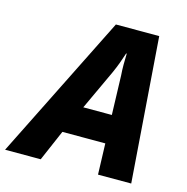

<svg xmlns="http://www.w3.org/2000/svg" viewBox="-162 -815 894 916"><g transform="rotate(15 285.0 -357.0)"><path d="M-57 0 299 -714H513L566 0H402L397 -153H185L119 0ZM251 -292H392L386 -486Q384 -512 384 -539Q384 -566 385 -593H382Q374 -568 365 -543.5Q356 -519 344 -492Z"/></g></svg>

Font: Noto Sans Disp ExtBd
Style: Italic
Weight: 800
Italic angle: -12°
Designer: Monotype Design Team
Foundry: Monotype Imaging Inc.
Version: Version 2.000;GOOG;noto-source:20170915:90ef993387c0